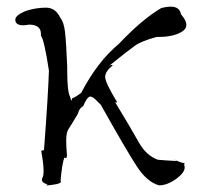

<svg xmlns="http://www.w3.org/2000/svg" viewBox="-20 -547 611 577"><path d="M458 10Q484 10 513 -12Q535 -29 535 -44Q535 -48 533 -52Q535 -54 535 -55Q535 -57 528 -58Q521 -59 501 -69L512 -63Q474 -65 454 -67Q419 -80 397 -119.5Q375 -159 326 -240L331 -239Q332 -239 332 -240Q296 -299 296 -316Q296 -332 319 -351L315 -352Q311 -352 304 -346Q366 -396 386 -410Q406 -424 451 -436H456Q502 -436 527 -452Q540 -460 540 -472Q540 -486 524 -504Q520 -527 493 -527Q481 -527 465 -523Q408 -490 337 -415Q273 -362 224 -268Q207 -255 196 -251Q196 -245 195 -245Q193 -245 191 -255Q182 -271 182 -334V-347Q179 -419 175.5 -450Q172 -481 161 -494Q147 -524 118 -524Q88 -524 57 -514Q26 -501 26 -488Q26 -471 50 -471Q57 -471 67 -473Q103 -473 103 -445V-440Q113 -427 127 -335Q125 -265 112 -93Q112 -96 110 -96Q108 -96 104 -93Q111 -54 111 -33Q111 -20 108.5 -15Q106 -10 106 -7Q106 3 123 7Q119 9 119 10H122Q127 10 140 8Q163 5 163 -1Q163 -3 162 -4Q167 -60 174 -74Q176 -72 178 -72Q181 -72 181 -80V-83Q179 -107 179 -124Q179 -149 185.5 -158.5Q192 -168 214 -205Q218 -222 230 -228Q242 -257 252 -257Q253 -257 258.5 -254.5Q264 -252 283 -232Q361 -93 391.5 -46.5Q422 0 458 10Z"/></svg>

Font: Xiaobo Songti 小帛宋体
Style: Regular
Weight: 400
Version: Version 1.501;March 17, 2024;FontCreator 14.0.0.2814 64-bit